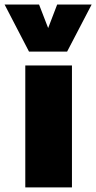

<svg xmlns="http://www.w3.org/2000/svg" viewBox="-52 -812 417 832"><path d="M57.6 0V-528.3H259.8V0ZM73.7 -588.4 -32.2 -792.5H117.2L156.7 -690.4L195.8 -792.5H345.2L238.8 -588.4Z"/></svg>

Font: Comme Black
Style: Regular
Weight: 900
Version: Version 1.000;gftools[0.9.27]